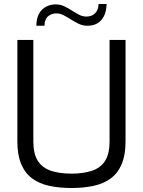

<svg xmlns="http://www.w3.org/2000/svg" viewBox="-20 -936 716 962"><path d="M338 6Q276 6 226 -5Q176 -16 140.5 -42.5Q105 -69 86 -114.5Q67 -160 67 -228V-736H147V-228Q147 -165 169.5 -130Q192 -95 235 -80.5Q278 -66 338 -66Q398 -66 441 -80.5Q484 -95 506.5 -130Q529 -165 529 -228V-736H609V-228Q609 -160 590 -114.5Q571 -69 535.5 -42.5Q500 -16 450 -5Q400 6 338 6ZM162 -807Q163 -847 177 -870Q191 -893 213 -903.5Q235 -914 258 -914Q282 -914 302 -904.5Q322 -895 340.5 -883Q359 -871 376.5 -862Q394 -853 413 -853Q439 -853 456 -869Q473 -885 474 -916H514Q513 -865 488 -836Q463 -807 418 -807Q395 -807 375 -816.5Q355 -826 336 -838Q317 -850 299 -859.5Q281 -869 262 -869Q238 -869 220.5 -854Q203 -839 203 -807Z"/></svg>

Font: Exo Thin
Style: Regular
Weight: 400
Version: Version 2.000